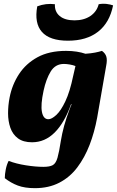

<svg xmlns="http://www.w3.org/2000/svg" viewBox="-20 -732 609 1000"><path d="M162 248Q109 248 73 234.5Q37 221 5 196Q5 176 10 150.5Q15 125 25 106Q64 121 115 129Q166 137 206 137Q239 137 255 128Q271 119 279.5 89.5Q288 60 297 1Q303 -36 314 -76.5Q325 -117 345 -170L353 -189H350Q316 -93 265 -42Q214 9 147 9Q101 9 73.5 -11.5Q46 -32 34 -66.5Q22 -101 22 -142Q22 -183 30 -224Q43 -291 79 -346Q115 -401 175.5 -434Q236 -467 324 -467Q354 -467 379.5 -463Q405 -459 425 -452Q454 -454 474.5 -458Q495 -462 511 -467Q529 -454 534 -436.5Q539 -419 533 -389L486 -119Q472 -43 446.5 23Q421 89 382.5 140Q344 191 289 219.5Q234 248 162 248ZM207 -260Q191 -186 198.5 -148.5Q206 -111 232 -111Q249 -111 273 -133Q297 -155 320.5 -204.5Q344 -254 361 -336L373 -388Q361 -393 343.5 -396Q326 -399 313 -399Q268 -399 244 -359.5Q220 -320 207 -260ZM334 -520Q239 -520 198.5 -565.5Q158 -611 174 -699Q219 -716 266 -710Q264 -671 291 -648.5Q318 -626 368 -626Q417 -626 450.5 -648.5Q484 -671 494 -710Q516 -714 535.5 -711.5Q555 -709 569 -704Q551 -614 491 -567Q431 -520 334 -520Z"/></svg>

Font: Vollkorn ExtraBold
Style: Italic
Weight: 800
Italic angle: -11°
Designer: Friedrich Althausen
Foundry: Friedrich Althausen
Version: Version 5.000; ttfautohint (v1.8.3)